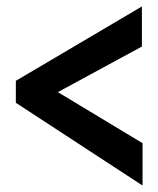

<svg xmlns="http://www.w3.org/2000/svg" viewBox="-20 -607 490 594"><path d="M421 -33 29 -289V-357L419 -587V-463L159 -322L421 -164Z"/></svg>

Font: Inconsolata SemiCondensed Black
Style: Regular
Weight: 900
Width: 4
Monospace: yes
Designer: Raph Levien, Cyreal, Brenton Simpson
Foundry: Raph Levien, Cyreal, Google
Version: Version 3.001; ttfautohint (v1.8.2.53-6de2)